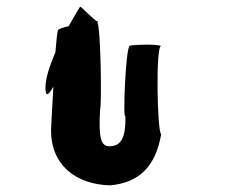

<svg xmlns="http://www.w3.org/2000/svg" viewBox="-20 -859 682 579"><path d="M117 -594C117 -563 128 -574 141 -598C137 -532 134 -472 134 -468C133 -360 210 -303 312 -300C398 -308 449 -355 466 -454C454 -462 449 -723 466 -720C454 -728 358 -723 371 -720C359 -717 350 -492 358 -510C360 -439 343 -418 309 -418C283 -418 277 -448 282 -530C287 -541 284 -771 274 -791C276 -793 276 -794 275 -794C266 -794 221 -845 221 -838C221 -838 206 -814 187 -780C170 -776 157 -772 155 -768C153 -765 150 -738 147 -701C130 -662 117 -623 117 -594Z"/></svg>

Font: Ampere
Style: SCCnd
Weight: 400
Version: Version 1